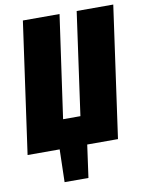

<svg xmlns="http://www.w3.org/2000/svg" viewBox="-104 -763 765 1002"><g transform="rotate(-10 278.5 -261.5)"><path d="M566.9 -695.8 469.2 0H306.2L282.2 172.9H155.8L160.2 0H-9.8L87.9 -695.8H282.2L205.1 -151.9H296.9L373 -695.8Z"/></g></svg>

Font: Fira Sans Compressed Heavy
Style: Italic
Weight: 900
Width: 3
Italic angle: -8°
Designer: Carrois Corporate & Edenspiekermann AG
Foundry: Carrois Corporate GbR & Edenspiekermann AG
Version: Version 4.203;PS 004.203;hotconv 1.0.88;makeotf.lib2.5.64775